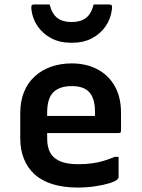

<svg xmlns="http://www.w3.org/2000/svg" viewBox="-20 -832 640 863"><path d="M302 -547Q368 -547 418 -520.5Q468 -494 496 -444.5Q524 -395 524 -324V-244Q524 -241 523 -238.5Q522 -236 519.5 -235Q517 -234 514 -234H274Q258 -234 240.5 -234Q223 -234 206 -234H169L162 -311H407Q407 -316 407 -319.5Q407 -323 407 -328Q407 -360 400 -383Q393 -406 379 -420Q366 -433 347 -439Q328 -445 302 -445Q248 -445 220 -417.5Q192 -390 192 -326V-211Q192 -192 195 -176.5Q198 -161 204 -149Q210 -137 219 -128Q237 -110 265 -102Q293 -94 331 -94Q367 -94 395 -98Q423 -102 447.5 -109.5Q472 -117 495 -127H513Q513 -104 513 -80.5Q513 -57 513 -35Q513 -33 512 -31Q511 -29 509 -27Q500 -17 472 -8.5Q444 0 406.5 5.5Q369 11 330 11Q266 11 217 -4Q168 -19 136 -48Q104 -77 87.5 -118Q71 -159 71 -211V-322Q71 -376 87.5 -417.5Q104 -459 135.5 -488Q167 -517 209.5 -532Q252 -547 302 -547ZM302 -733Q342 -733 366 -751Q390 -769 401 -812Q418 -812 435 -812Q452 -812 469 -812Q479 -812 482 -808Q485 -804 483 -790Q478 -747 454 -713Q430 -679 392.5 -659.5Q355 -640 309 -640H295Q249 -640 211.5 -659.5Q174 -679 150 -713Q126 -747 121 -790Q120 -804 122.5 -808Q125 -812 135 -812Q152 -812 169 -812Q186 -812 203 -812Q214 -769 238 -751Q262 -733 302 -733Z"/></svg>

Font: Recursive SemiBold
Style: Regular
Weight: 600
Version: Version 1.085